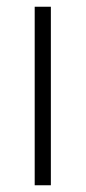

<svg xmlns="http://www.w3.org/2000/svg" viewBox="-20 -550 255 570"><path d="M83 0V-530H131V0Z"/></svg>

Font: Geist ExtLt
Style: Regular
Weight: 400
Designer: Basement.studio, Andrés Briganti, Mateo Zaragoza
Foundry: Basement.studio, Vercel, Andrés Briganti, Guido Ferreyra, Mateo Zaragoza
Version: Version 1.401